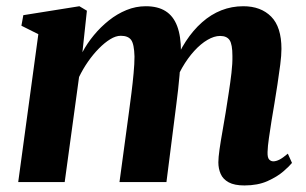

<svg xmlns="http://www.w3.org/2000/svg" viewBox="-20 -570 958 601"><path d="M252 -536.5 238 -406.5Q252.5 -434 273.8 -459.8Q295 -485.5 320.8 -506Q346.5 -526.5 375.8 -538.5Q405 -550.5 436.5 -550.5Q474 -550.5 498.2 -535.2Q522.5 -520 534.5 -488.5Q546.5 -457 546.5 -408.5Q546.5 -401 545.8 -391.2Q545 -381.5 544 -370.8Q543 -360 541.5 -350L523 -362Q539 -406 561.8 -440.8Q584.5 -475.5 612.5 -500.2Q640.5 -525 673 -537.8Q705.5 -550.5 741.5 -550.5Q796.5 -550.5 828.8 -518Q861 -485.5 861 -417Q861 -397 857.2 -367.5Q853.5 -338 848.5 -305.8Q843.5 -273.5 839 -246Q834.5 -220.5 830 -192.2Q825.5 -164 821.8 -138Q818 -112 817.5 -94Q817 -76.5 822.5 -70.8Q828 -65 835.5 -65Q844 -65 854.5 -70.2Q865 -75.5 881 -89L894 -60Q886 -50 867 -33.5Q848 -17 817.5 -3.2Q787 10.5 745 10.5Q714 10.5 696 0.8Q678 -9 670.8 -25.5Q663.5 -42 663.5 -62Q663.5 -76.5 667.2 -102.8Q671 -129 676.5 -159.8Q682 -190.5 686.5 -218.5Q691 -247.5 696 -279.5Q701 -311.5 704.5 -341.5Q708 -371.5 707.5 -395Q707.5 -431 698.8 -444.2Q690 -457.5 669 -457.5Q650.5 -457.5 629.5 -445.2Q608.5 -433 588 -410.5Q567.5 -388 550.2 -358Q533 -328 522 -292.5L544.5 -378.5Q544 -357 542 -334.5Q540 -312 537.5 -289.2Q535 -266.5 532 -244L501 0H354L383.5 -218Q387.5 -247.5 391.5 -279.2Q395.5 -311 398.2 -340.8Q401 -370.5 401 -393Q400 -432 390.5 -445Q381 -458 358 -458Q342.5 -458 325 -447.2Q307.5 -436.5 289.5 -418.2Q271.5 -400 255.5 -377Q239.5 -354 227.5 -329L182.5 0H37L100 -463L47 -489.5L53 -522.5L228.5 -550.5Z"/></svg>

Font: Merriweather 60pt ExtraBold
Style: Italic
Weight: 800
Italic angle: -7.8°
Version: Version 2.101